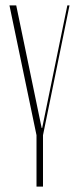

<svg xmlns="http://www.w3.org/2000/svg" viewBox="-20 -515 292 710"><path d="M139 -15V175H115V-15L15 -495H40L134 -42H136L229 -495H237Z"/></svg>

Font: Moniqa Thin Display
Style: Regular
Weight: 100
Designer: Rajesh Rajput
Foundry: Rajesh Rajput
Version: Version 1.000